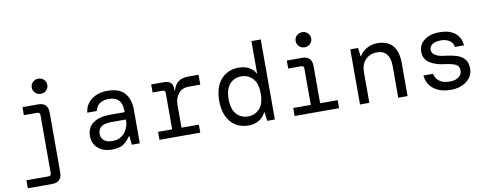

<svg xmlns="http://www.w3.org/2000/svg" viewBox="-73 -1101 4346 1701"><g transform="rotate(-10 2100.0 -250.0)"><path d="M320 -584Q291 -584 270.5 -604Q250 -624 250 -652Q250 -681 270.5 -700.5Q291 -720 320 -720Q350 -720 370 -700.5Q390 -681 390 -652Q390 -624 370 -604Q350 -584 320 -584ZM61 220V148H259Q284 148 284 122V-399Q284 -424 259 -424H139V-496H279Q368 -496 368 -407V131Q368 220 279 220Z M858 12Q799 12 760 -9Q721 -30 702 -64.5Q683 -99 683 -140Q683 -216 738.5 -255.5Q794 -295 887 -295H1023V-305Q1023 -435 904 -435Q856 -435 823.5 -414Q791 -393 782 -348H696Q701 -398 729.5 -434Q758 -470 803 -489Q848 -508 904 -508Q1010 -508 1058.5 -452.5Q1107 -397 1107 -305V0H1035L1028 -77H1021Q999 -41 962.5 -14.5Q926 12 858 12ZM873 -62Q921 -62 954.5 -85Q988 -108 1005.5 -146Q1023 -184 1023 -229H894Q826 -229 798.5 -206Q771 -183 771 -145Q771 -106 797 -84Q823 -62 873 -62Z M1284 0V-72H1411V-399Q1411 -424 1387 -424H1297V-496H1418Q1451 -496 1471 -478Q1491 -460 1491 -425V-404H1495Q1507 -454 1540.5 -481Q1574 -508 1634 -508H1725V-419H1622Q1561 -419 1528 -378.5Q1495 -338 1495 -275V-72H1651V0Z M2083 12Q2020 12 1970.5 -18Q1921 -48 1893 -106.5Q1865 -165 1865 -249Q1865 -332 1893 -390Q1921 -448 1970.5 -478Q2020 -508 2083 -508Q2142 -508 2180.5 -485Q2219 -462 2238 -425V-720H2322V0H2253L2244 -77H2238Q2218 -36 2179 -12Q2140 12 2083 12ZM2094 -68Q2157 -68 2198 -112.5Q2239 -157 2239 -248Q2239 -339 2198 -383.5Q2157 -428 2094 -428Q2031 -428 1990.5 -383.5Q1950 -339 1950 -248Q1950 -157 1990.5 -112.5Q2031 -68 2094 -68Z M2694 -584Q2664 -584 2644 -604Q2624 -624 2624 -652Q2624 -681 2644 -700.5Q2664 -720 2694 -720Q2723 -720 2743.5 -700.5Q2764 -681 2764 -652Q2764 -624 2743.5 -604Q2723 -584 2694 -584ZM2500 0V-72H2658V-399Q2658 -424 2633 -424H2517V-496H2653Q2742 -496 2742 -407V-72H2900V0Z M3088 0V-496H3158L3167 -421H3172Q3192 -457 3235 -482.5Q3278 -508 3334 -508Q3425 -508 3470.5 -454Q3516 -400 3516 -298V0H3432V-288Q3432 -354 3403 -391.5Q3374 -429 3313 -429Q3254 -429 3213 -388.5Q3172 -348 3172 -272V0Z M3905 12Q3810 12 3751.5 -32.5Q3693 -77 3686 -155H3773Q3779 -114 3813.5 -88Q3848 -62 3907 -62Q3963 -62 3990.5 -86Q4018 -110 4018 -141Q4018 -183 3985 -198.5Q3952 -214 3886 -222Q3807 -231 3755 -265Q3703 -299 3703 -367Q3703 -428 3754 -468Q3805 -508 3893 -508Q3980 -508 4030 -468.5Q4080 -429 4087 -356H4004Q4001 -392 3969.5 -413.5Q3938 -435 3891 -435Q3842 -435 3815 -416.5Q3788 -398 3788 -368Q3788 -338 3818.5 -318.5Q3849 -299 3915 -293Q3967 -287 4010 -273Q4053 -259 4078.5 -229Q4104 -199 4104 -145Q4105 -100 4079.5 -64.5Q4054 -29 4009 -8.5Q3964 12 3905 12Z"/></g></svg>

Font: DM Mono
Style: Regular
Weight: 400
Designer: Colophon Foundry
Foundry: Colophon Foundry
Version: Version 1.000; ttfautohint (v1.8.2.53-6de2)